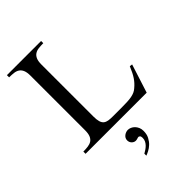

<svg xmlns="http://www.w3.org/2000/svg" viewBox="-266 -771 1143 1143"><g transform="rotate(-45 305.5 -199.0)"><path d="M533.2 0H18.6V-18.6Q40 -18.6 58.1 -21Q76.2 -23.4 88.9 -31.7Q101.6 -40 108.6 -56.4Q115.7 -72.8 115.7 -101.1V-561Q115.7 -589.4 108.6 -605.7Q101.6 -622.1 88.9 -630.6Q76.2 -639.2 58.1 -641.4Q40 -643.6 18.6 -643.6V-662.1H306.2V-643.6Q284.2 -643.6 266.4 -641.4Q248.5 -639.2 235.6 -630.6Q222.7 -622.1 215.6 -605.7Q208.5 -589.4 208.5 -561V-125Q208.5 -96.7 213.4 -80.3Q218.3 -64 228.5 -55.7Q238.8 -47.4 254.4 -44.9Q270 -42.5 292 -42.5H358.9Q389.2 -42.5 410.9 -43.5Q432.6 -44.4 448.7 -47.6Q464.8 -50.8 477.1 -56.4Q489.3 -62 499.5 -71.3Q512.2 -82 521.7 -92.5Q531.2 -103 539.8 -115.7Q548.3 -128.4 556.4 -144.5Q564.5 -160.6 573.7 -182.6L590.8 -180.2ZM359.4 147.9Q359.4 176.3 348.6 196.5Q337.9 216.8 323.2 230.5Q308.6 244.1 292.7 252.2Q276.9 260.3 266.6 263.7V247.1Q275.9 241.7 286.4 234.9Q296.9 228 305.7 219.2Q314.5 210.4 320.3 199.2Q326.2 188 326.2 173.3Q326.2 159.7 320.8 155.5Q315.4 151.4 312.5 151.4Q308.1 151.4 300.3 154.1Q292.5 156.7 285.6 156.7Q279.3 156.7 272.9 154.1Q266.6 151.4 261.5 146.5Q256.3 141.6 253.2 134.5Q250 127.4 250 118.7Q250 108.4 254.6 100.6Q259.3 92.8 266.4 87.6Q273.4 82.5 281.5 79.8Q289.6 77.1 296.9 77.1Q307.6 77.1 318.8 82Q330.1 86.9 339.1 96.2Q348.1 105.5 353.8 118.4Q359.4 131.3 359.4 147.9Z"/></g></svg>

Font: Doulos SIL
Style: Regular
Weight: 400
Designer: Walt Agee, Victor Gaultney, Peter Martin, Debbi Hosken
Foundry: SIL International
Version: Version 4.110; 2011; Maintenance release